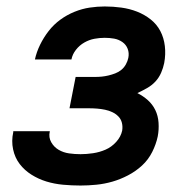

<svg xmlns="http://www.w3.org/2000/svg" viewBox="-20 -562 590 594"><path d="M229 12Q202 12 175 9.5Q148 7 123.5 -0.5Q99 -8 77.5 -21.5Q56 -35 41 -54.5Q26 -74 20.5 -100Q15 -126 21 -153V-156H134V-155Q130 -137 138.5 -122Q147 -107 161.5 -98.5Q176 -90 193.5 -87.5Q211 -85 229 -85Q248 -85 268 -88Q288 -91 306.5 -99Q325 -107 339.5 -123Q354 -139 358 -158Q360 -171 357 -182.5Q354 -194 346 -202Q338 -210 327.5 -215Q317 -220 305 -222.5Q293 -225 280.5 -226Q268 -227 256 -227H195L214 -324H275Q285 -324 295 -325Q305 -326 315.5 -328.5Q326 -331 336.5 -335Q347 -339 355.5 -346Q364 -353 369.5 -363Q375 -373 377 -383Q380 -398 375 -411Q370 -424 358.5 -432Q347 -440 333 -442.5Q319 -445 304 -445Q288 -445 272 -442Q256 -439 241 -430.5Q226 -422 215 -408Q204 -394 201 -378H88Q93 -401 104 -423.5Q115 -446 130.5 -466Q146 -486 166.5 -501Q187 -516 210.5 -525.5Q234 -535 257.5 -538.5Q281 -542 304 -542Q330 -542 355.5 -538.5Q381 -535 404 -526Q427 -517 446 -502Q465 -487 476 -466Q487 -445 490 -419.5Q493 -394 488 -367Q485 -352 478.5 -337Q472 -322 461 -310Q450 -298 435 -289.5Q420 -281 405 -274Q423 -265 437.5 -252Q452 -239 460.5 -221.5Q469 -204 470.5 -182.5Q472 -161 468 -140Q463 -116 451 -92Q439 -68 419.5 -50Q400 -32 376 -19.5Q352 -7 327.5 0Q303 7 278 9.5Q253 12 229 12Z"/></svg>

Font: Lode
Style: Bold Italic
Weight: 700
Italic angle: -11°
Monospace: yes
Designer: Belleve Invis
Foundry: Belleve Invis
Version: Version 29.2.0; ttfautohint (v1.8.3)